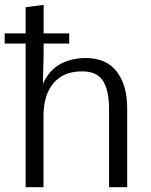

<svg xmlns="http://www.w3.org/2000/svg" viewBox="-22 -782 630 802"><path d="M-2.4 -600.1V-642.6H267.1V-600.1ZM85 0V-752L160.2 -761.7V-556.2L157.2 -432.1Q184.6 -490.7 231.2 -515.1Q277.8 -539.6 335.9 -539.6Q421.9 -539.6 465.6 -483.2Q509.3 -426.8 509.3 -327.6V0H433.6V-325.7Q433.6 -404.3 408.2 -444.1Q382.8 -483.9 321.8 -483.9Q274.9 -483.9 243.7 -467.8Q212.4 -451.7 193.8 -425Q175.3 -398.4 167.5 -366Q159.7 -333.5 159.7 -300.8V0Z"/></svg>

Font: Comme Light
Style: Regular
Weight: 300
Version: Version 1.000;gftools[0.9.27]